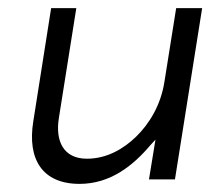

<svg xmlns="http://www.w3.org/2000/svg" viewBox="-20 -442 518 473"><path d="M176 11C252 11 308 -34 351 -85L363 -98L347 0H411L478 -422H414L385 -240C376 -183 348 -137 315 -105C285 -76 244 -51 194 -51C136 -51 116 -95 125 -151L168 -422H106L62 -143C47 -50 84 11 176 11Z"/></svg>

Font: Charger Pro
Style: LitObl
Weight: 300
Designer: Jasper
Foundry: Cannot Into Space Fonts
Version: Version 1.09